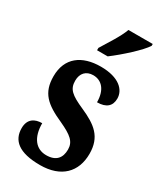

<svg xmlns="http://www.w3.org/2000/svg" viewBox="-195 -840 785 924"><g transform="rotate(30 197.5 -378.0)"><path d="M152 -619V-606H211C265 -646 348 -721 369 -756V-766H234C218 -721 179 -664 152 -619ZM190 10C307 10 370 -55 370 -156C370 -250 318 -289 232 -327C157 -360 134 -380 134 -427C134 -468 158 -493 197 -493C244 -493 277 -457 277 -389C328 -389 353 -412 353 -453C353 -501 310 -547 208 -547C103 -547 33 -496 33 -393C33 -301 78 -262 175 -219C242 -188 270 -166 270 -122C270 -76 247 -46 192 -46C135 -46 99 -90 99 -170C59 -170 25 -152 25 -100C25 -33 71 10 190 10Z"/></g></svg>

Font: Noto Serif Lao ExtraCondensed
Style: Bold
Weight: 700
Width: 2
Designer: Monotype Design Team
Foundry: Monotype Imaging Inc.
Version: Version 2.003